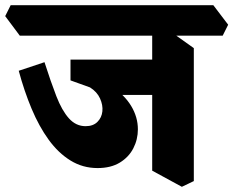

<svg xmlns="http://www.w3.org/2000/svg" viewBox="-76 -675 897 738"><path d="M299 -29Q242 -29 195 -58Q148 -87 111 -138Q74 -189 45.5 -257Q17 -325 -4 -403L95 -436Q119 -361 140.5 -305.5Q162 -250 189 -220Q216 -190 253 -190Q282 -190 298.5 -206.5Q315 -223 317.5 -247Q320 -271 308.5 -296.5Q297 -322 270 -339L195 -366V-405L225 -397Q300 -378 351 -344.5Q402 -311 428 -268Q454 -225 454 -178Q454 -139 436.5 -105Q419 -71 384.5 -50Q350 -29 299 -29ZM332 -310 195 -397V-446H556L550 -310ZM623 43 509 -19V-590L565 -564L669 -490V21ZM0 -538 -56 -613 -35 -655H744L801 -580L780 -538Z"/></svg>

Font: Eczar
Style: Bold
Weight: 700
Designer: Vaibhav Singh
Foundry: Rosetta Type Foundry
Version: Version 2.000